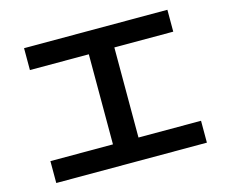

<svg xmlns="http://www.w3.org/2000/svg" viewBox="-102 -868 1205 1017"><g transform="rotate(-15 500.0 -360.0)"><path d="M87 7V-113H430V-607H107V-727H893V-607H570V-113H913V7Z"/></g></svg>

Font: M PLUS 1 Code
Style: Bold
Weight: 700
Designer: Coji Morishita
Foundry: UNDERFOREST DESIGN
Version: Version 1.002